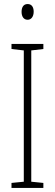

<svg xmlns="http://www.w3.org/2000/svg" viewBox="-20 -932 272 952"><path d="M117 -912C95 -912 87 -894 87 -873C87 -851 97 -834 117 -834C135 -834 147 -850 147 -874C147 -894 139 -912 117 -912ZM195 0V-25L135 -31V-682L195 -689V-714H37V-689L98 -682V-31L37 -25V0Z"/></svg>

Font: Noto Sans Ethiopic ExtraCondensed ExtraLight
Style: Regular
Weight: 200
Width: 2
Designer: Monotype Design Team
Foundry: Monotype Imaging Inc.
Version: Version 2.102